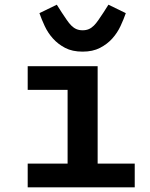

<svg xmlns="http://www.w3.org/2000/svg" viewBox="-20 -798 640 818"><path d="M98 -101H268V-415H98V-516H396V-101H554V0H98ZM332 -578Q288 -578 257.5 -594Q227 -610 205.5 -634Q184 -658 170.5 -687Q157 -716 148 -742L222 -778L243 -745Q255 -727 264.5 -713Q274 -699 284 -689Q294 -679 305.5 -674Q317 -669 332 -669Q347 -669 358.5 -674Q370 -679 380 -689Q390 -699 399.5 -713Q409 -727 421 -745L442 -778L516 -742Q507 -716 493.5 -687Q480 -658 458.5 -634Q437 -610 406 -594Q375 -578 332 -578Z"/></svg>

Font: IBM Plex Mono SemiBold
Style: Regular
Weight: 600
Monospace: yes
Designer: Mike Abbink, Paul van der Laan, Pieter van Rosmalen
Foundry: Bold Monday
Version: Version 2.3